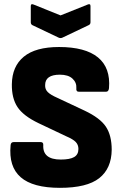

<svg xmlns="http://www.w3.org/2000/svg" viewBox="-20 -892 591 923"><path d="M268 11Q138 11 79.5 -40Q21 -91 31 -194Q32 -209 46 -209H175Q189 -209 188 -195Q184 -125 272 -125Q316 -125 336.5 -137Q357 -149 357 -176Q357 -196 344 -209.5Q331 -223 298 -237L165 -300Q92 -335 64 -377.5Q36 -420 37 -487Q38 -573 94.5 -619.5Q151 -666 264 -666Q390 -666 451 -616Q512 -566 504 -468Q502 -451 490 -451H359Q345 -451 347 -468Q349 -495 328.5 -514Q308 -533 268 -533Q197 -533 197 -483Q196 -463 209.5 -449.5Q223 -436 255 -422L387 -360Q461 -325 489 -283Q517 -241 517 -172Q516 -82 457 -35.5Q398 11 268 11ZM262 -711 136 -771Q128 -775 128 -785V-863Q128 -876 142 -870L271 -818L401 -870Q415 -876 415 -863V-785Q415 -775 406 -771L280 -711Q271 -707 262 -711Z"/></svg>

Font: Sofia Sans Semi Condensed Black
Style: Regular
Weight: 900
Designer: Botio Nikoltchev, Ani Petrova
Foundry: lettersoup
Version: Version 4.100; ttfautohint (v1.8.4.7-5d5b)